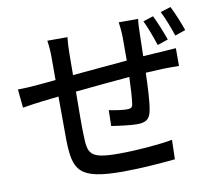

<svg xmlns="http://www.w3.org/2000/svg" viewBox="-88 -898 1176 1042"><g transform="rotate(-10 500.0 -376.5)"><path d="M814 -761 758 -743C777 -704 798 -646 812 -603L871 -623C857 -663 833 -723 814 -761ZM916 -794 859 -776C879 -738 900 -682 915 -637L973 -657C960 -696 935 -756 916 -794ZM23 -497 33 -395C60 -400 111 -407 143 -411L233 -421L234 -179C238 -13 264 41 507 41C606 41 728 31 796 24L799 -83C730 -70 605 -59 501 -59C338 -59 334 -90 331 -193C329 -234 330 -333 331 -431C424 -440 533 -451 630 -459C628 -401 625 -344 620 -313C618 -292 608 -288 585 -288C564 -288 522 -294 489 -301L487 -214C517 -209 591 -199 626 -199C675 -199 698 -212 707 -261C716 -305 720 -391 722 -466L819 -471C845 -471 889 -472 906 -471V-569C880 -567 846 -565 820 -563L724 -557L727 -683C727 -706 729 -745 732 -761H625C628 -743 632 -702 632 -679V-549L331 -522L332 -640C332 -675 334 -703 337 -730H226C231 -698 233 -670 233 -635V-512L136 -503C94 -499 52 -497 23 -497Z"/></g></svg>

Font: ChiuKong Gothic CL Medium
Style: Regular
Weight: 500
Designer: Ryoko NISHIZUKA 西塚涼子 (kana, bopomofo & ideographs); Paul D. Hunt (Latin, Greek & Cyrillic); Sandoll Communications 산돌커뮤니
Foundry: Adobe
Version: Version 1.300